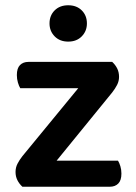

<svg xmlns="http://www.w3.org/2000/svg" viewBox="-20 -709 515 729"><path d="M65 0Q53 -11 46 -25Q39 -39 39 -56Q39 -73 46.5 -87.5Q54 -102 65 -116L277 -374H57Q52 -382 48 -395.5Q44 -409 44 -424Q44 -450 56 -462Q68 -474 88 -474H406Q418 -463 425 -449Q432 -435 432 -417Q432 -401 424.5 -386.5Q417 -372 406 -358L195 -99H428Q433 -91 437 -78Q441 -65 441 -50Q441 -24 429 -12Q417 0 397 0ZM310 -620Q310 -591 290.5 -571Q271 -551 239 -551Q207 -551 187.5 -571Q168 -591 168 -620Q168 -650 187.5 -669.5Q207 -689 239 -689Q271 -689 290.5 -669.5Q310 -650 310 -620Z"/></svg>

Font: Baloo Bhaina 2 SemiBold
Style: Regular
Weight: 600
Designer: Yesha Goshar, Manish Minz, Shuchita Grover and Ek Type
Foundry: Ek Type
Version: Version 1.640;hotconv 1.0.111;makeotfexe 2.5.65597; ttfautoh